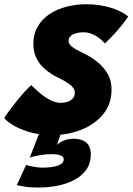

<svg xmlns="http://www.w3.org/2000/svg" viewBox="-62 -582 610 883"><path d="M115.5 280.5Q76 280.5 49 276Q22 271.5 15 269.5L58.5 176Q69 181 93.2 185Q117.5 189 131 189Q178 189 204.5 179.5Q231 170 231 150.5Q231 137.5 215.2 132.2Q199.5 127 175.5 127Q157 127 137.5 129.5Q118 132 101.5 135.5Q85 139 75 142.5L119.5 28.5L221 23.5L199.5 85Q210.5 73 231.5 64.5Q252.5 56 277.5 56Q313 56 334.2 73.2Q355.5 90.5 355.5 128Q355.5 169.5 334.8 198.5Q314 227.5 279.2 245.8Q244.5 264 202 272.2Q159.5 280.5 115.5 280.5ZM181 39Q117 39 70.2 24.5Q23.5 10 -5.2 -8.5Q-34 -27 -42.5 -39Q-37 -49 -22 -69.5Q-7 -90 12.5 -114.2Q32 -138.5 50.8 -159.5Q69.5 -180.5 82 -190.5Q101.5 -170.5 124 -151.8Q146.5 -133 170.8 -121Q195 -109 218 -109Q234 -109 248.8 -114Q263.5 -119 272.8 -129.2Q282 -139.5 282 -156Q282 -177 257.8 -194.5Q233.5 -212 199 -228Q168.5 -243.5 144 -264.8Q119.5 -286 105.5 -314.5Q91.5 -343 91.5 -379.5Q91.5 -426 111.8 -460.5Q132 -495 166.8 -517.8Q201.5 -540.5 244.8 -551.5Q288 -562.5 335 -562.5Q394.5 -562.5 446.5 -546.8Q498.5 -531 527.5 -506Q521.5 -496 504.8 -474.5Q488 -453 465.8 -428.2Q443.5 -403.5 420 -382Q406 -400.5 378.8 -417Q351.5 -433.5 323 -433.5Q312 -433.5 299.8 -431.8Q287.5 -430 277 -425.5Q266.5 -421 260 -413.2Q253.5 -405.5 253.5 -394Q253.5 -378.5 270.8 -365.8Q288 -353 324 -336Q352.5 -323 381.8 -300.5Q411 -278 431 -245.8Q451 -213.5 451 -170.5Q451 -103.5 412.5 -56.8Q374 -10 312.5 14.5Q251 39 181 39Z"/></svg>

Font: Grandstander Thin ExtraBold
Style: Italic
Weight: 800
Italic angle: -15°
Version: Version 1.200